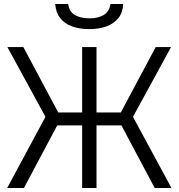

<svg xmlns="http://www.w3.org/2000/svg" viewBox="-20 -943 896 963"><path d="M16 0 208 -357 17 -707H97L272 -379H392V-707H464V-379H586L761 -707H838L647 -357L840 0H756L589 -314H464V0H392V-314H267L100 0ZM427 -797Q379 -797 341.5 -810.5Q304 -824 282 -852Q260 -880 257 -923H322Q327 -884 356 -867.5Q385 -851 428 -851Q471 -851 499.5 -867.5Q528 -884 534 -923H598Q596 -880 573.5 -852Q551 -824 513.5 -810.5Q476 -797 427 -797Z"/></svg>

Font: Onest Light
Style: Regular
Weight: 300
Designer: Dmitri Voloshin, Andrey Kudryavtsev
Foundry: Dmitri Voloshin, Andrey Kudryavtsev
Version: Version 1.000;gftools[0.9.33]